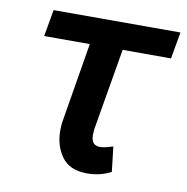

<svg xmlns="http://www.w3.org/2000/svg" viewBox="-66 -592 649 666"><g transform="rotate(10 258.5 -259.0)"><path d="M517.1 -528.3H70.3L53.7 -434.1H214.4L167 -148.4C166 -139.2 165.5 -130.4 165.5 -122.1C165.5 -85.4 174.8 -54.7 192.9 -29.8C210.9 -4.4 239.7 8.8 280.3 9.3C281.7 9.3 283.2 9.3 284.2 9.3C314 9.3 341.3 2.4 366.7 -10.7L356.4 -98.6C337.4 -92.3 322.8 -88.9 312 -88.9C311.5 -88.9 311 -88.9 310.5 -88.9C290 -88.9 279.8 -101.1 279.8 -125L280.8 -144.5L330.1 -434.1H500.5Z"/></g></svg>

Font: Roboto Medium
Style: Italic
Weight: 500
Italic angle: -12°
Designer: Google
Version: Version 2.137; 2017